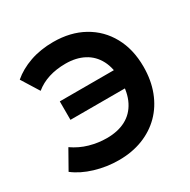

<svg xmlns="http://www.w3.org/2000/svg" viewBox="-163 -868 1024 1036"><g transform="rotate(-30 349.0 -350.0)"><path d="M289.5 15Q214.5 15 142.8 -6.5Q71 -28 21.5 -66.5L87 -182.5Q133 -150.5 185.8 -135.5Q238.5 -120.5 292.5 -120.5Q361 -120.5 410.2 -146.5Q459.5 -172.5 486.2 -225Q513 -277.5 513 -356Q513 -429.5 486.8 -479.5Q460.5 -529.5 412.2 -555Q364 -580.5 298.5 -580.5Q241 -580.5 193.5 -565.5Q146 -550.5 109.5 -520.5L42 -629Q88.5 -669 154 -692Q219.5 -715 299 -715Q406.5 -715 486.8 -670.2Q567 -625.5 611.2 -544.8Q655.5 -464 655.5 -356.5Q655.5 -272 629.2 -203.5Q603 -135 554.5 -86.2Q506 -37.5 438.8 -11.2Q371.5 15 289.5 15ZM170.5 -304.5V-419.5H551.5V-304.5Z"/></g></svg>

Font: Geologica Roman SemiBold
Style: Regular
Weight: 600
Designer: Sindre Bremnes, Frode Helland
Foundry: Monokrom Skriftforlag AS
Version: Version 1.010;gftools[0.9.28]